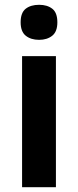

<svg xmlns="http://www.w3.org/2000/svg" viewBox="-20 -780 325 800"><path d="M143 -760Q177 -760 198 -743.5Q219 -727 219 -687Q219 -648 197.5 -631Q176 -614 143 -614Q109 -614 87.5 -631Q66 -648 66 -687Q66 -727 87 -743.5Q108 -760 143 -760ZM213 -546V0H72V-546Z"/></svg>

Font: Noto Sans Tamil SemiCondensed
Style: Bold
Weight: 700
Width: 4
Designer: Jelle Bosma - Monotype Design Team
Foundry: Monotype Imaging Inc.
Version: Version 2.004; ttfautohint (v1.8.4.7-5d5b)